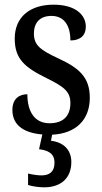

<svg xmlns="http://www.w3.org/2000/svg" viewBox="-20 -566 437 821"><path d="M169 235C239 235 285 197 285 127C285 74 251 42 198 36L203 10C305 5 364 -54 364 -148C364 -235 319 -275 230 -316C153 -352 125 -372 125 -423C125 -468 150 -498 200 -498C251 -498 281 -461 281 -393C324 -393 347 -415 347 -452C347 -502 303 -546 209 -546C110 -546 43 -495 43 -401C43 -314 85 -278 181 -231C256 -194 281 -173 281 -125C281 -72 252 -39 192 -39C127 -39 97 -90 97 -163C65 -163 33 -146 33 -96C33 -34 77 2 161 9L147 72C186 77 213 90 213 130C213 169 191 184 157 184C142 184 121 181 100 176V225C121 232 151 235 169 235Z"/></svg>

Font: Noto Serif Myanmar Condensed Medium
Style: Regular
Weight: 500
Width: 3
Designer: Ben Mitchell and the Monotype Design Team
Foundry: Monotype Imaging Inc.
Version: Version 2.106